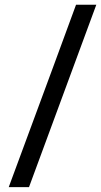

<svg xmlns="http://www.w3.org/2000/svg" viewBox="-20 -766 425 805"><path d="M101.6 18.6H16.6Q142.6 -321.3 205.1 -491.2L298.8 -746.1H383.8Z"/></svg>

Font: Josefin Sans CFJ
Style: Regular
Weight: 400
Designer: Santiago Orozco
Foundry: Typemade
Version: Version 2.000